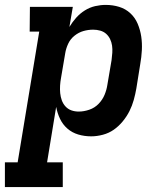

<svg xmlns="http://www.w3.org/2000/svg" viewBox="-60 -548 680 783"><path d="M196 215H-40V114H12L100 -419H61L62 -520H237L223 -438Q235 -458 250.5 -475.5Q266 -493 286 -505.5Q306 -518 328 -523Q350 -528 371 -528Q400 -528 426 -520Q452 -512 471.5 -494Q491 -476 501.5 -451Q512 -426 516 -399Q520 -372 518.5 -343.5Q517 -315 512 -287L496 -187Q492 -164 485.5 -140.5Q479 -117 468 -95Q457 -73 440.5 -53Q424 -33 404 -19Q384 -5 359.5 1.5Q335 8 312 8Q284 8 259 0.5Q234 -7 215 -23.5Q196 -40 185 -63Q174 -86 169 -112L132 114H196ZM261 -93Q282 -93 304 -100.5Q326 -108 342 -124.5Q358 -141 366.5 -161.5Q375 -182 378 -203L395 -303Q397 -318 398 -333Q399 -348 397 -362Q395 -376 389 -388.5Q383 -401 373 -410Q363 -419 349 -423Q335 -427 320 -427Q300 -427 280.5 -421.5Q261 -416 244 -402.5Q227 -389 218 -369.5Q209 -350 206 -331L189 -231Q186 -215 185 -199Q184 -183 185.5 -168Q187 -153 192 -139Q197 -125 207 -114Q217 -103 231 -98Q245 -93 261 -93Z"/></svg>

Font: Iosevka HT Extended
Style: Bold Italic
Weight: 700
Width: 7
Italic angle: -9°
Monospace: yes
Designer: Belleve Invis
Foundry: Belleve Invis
Version: Version 32.3.0; ttfautohint (v1.8.4)